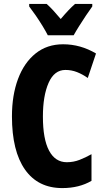

<svg xmlns="http://www.w3.org/2000/svg" viewBox="-20 -950 534 980"><path d="M314 -593Q257 -593 228 -527Q199 -461 199 -355Q199 -240 230.5 -181Q262 -122 321 -122Q355 -122 386 -134Q417 -146 447 -163V-27Q384 10 298 10Q174 10 107.5 -84.5Q41 -179 41 -356Q41 -464 72 -547Q103 -630 161.5 -677Q220 -724 302 -724Q391 -724 470 -677L428 -552Q401 -571 373 -582Q345 -593 314 -593ZM224 -770Q215 -788 198 -816Q181 -844 162 -871.5Q143 -899 129 -917V-930H218Q234 -916 252 -896.5Q270 -877 290 -853Q311 -878 328.5 -896.5Q346 -915 363 -930H451V-917Q437 -898 419 -871Q401 -844 384 -817Q367 -790 356 -770Z"/></svg>

Font: Noto Sans Lao ExtraCondensed ExtraBold
Style: Regular
Weight: 800
Width: 2
Designer: Monotype Design Team
Foundry: Monotype Imaging Inc.
Version: Version 2.003; ttfautohint (v1.8.4.7-5d5b)